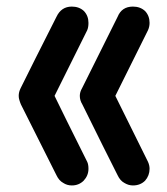

<svg xmlns="http://www.w3.org/2000/svg" viewBox="-20 -566 509 586"><path d="M385.7 0Q372.1 0 359.4 -7.8Q346.7 -14.6 338.9 -31.2Q302.7 -102.5 231.4 -247.1Q223.6 -259.8 223.6 -273.4Q223.6 -285.2 230.5 -296.9Q266.6 -370.1 338.9 -514.6Q351.6 -545.9 385.7 -545.9Q408.2 -545.9 422.9 -532.2Q436.5 -517.6 436.5 -496.1Q436.5 -484.4 431.6 -473.6Q398.4 -407.2 332 -273.4Q357.4 -222.7 431.6 -72.3Q436.5 -61.5 436.5 -50.8Q436.5 -30.3 422.9 -14.6Q408.2 0 385.7 0ZM199.2 0Q184.6 0 172.9 -7.8Q160.2 -14.6 152.3 -31.2Q116.2 -102.5 43.9 -247.1Q41 -253.9 39.1 -260.7Q37.1 -266.6 37.1 -273.4Q37.1 -285.2 43 -296.9Q79.1 -370.1 152.3 -514.6Q167 -545.9 199.2 -545.9Q221.7 -545.9 236.3 -532.2Q250 -517.6 250 -496.1Q250 -482.4 246.1 -473.6Q212.9 -407.2 146.5 -273.4Q170.9 -222.7 246.1 -72.3Q250 -64.5 250 -50.8Q250 -30.3 235.4 -14.6Q220.7 0 199.2 0Z"/></svg>

Font: Abed
Style: Bold
Weight: 700
Designer: Johan Aakerlund
Version: Version 3.105